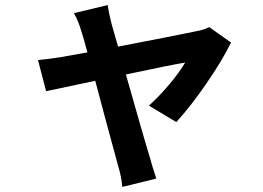

<svg xmlns="http://www.w3.org/2000/svg" viewBox="-20 -628 1040 758"><path d="M676 -146 568 -211Q608 -247 648.5 -295Q689 -343 711 -381Q691 -378 626 -365Q561 -352 477 -334Q506 -232 532.5 -139.5Q559 -47 572 -5Q576 10 583.5 35Q591 60 597 77L463 110Q459 67 445 22Q429 -35 396 -159Q376 -233 356 -309Q216 -280 162 -268L130 -391Q175 -395 223 -403Q241 -406 296 -416Q310 -418 325 -421Q313 -467 304 -496Q302 -501 301 -505Q290 -544 272 -576L405 -608Q409 -580 417 -548Q419 -540 421 -532L446 -444Q546 -463 634.5 -480.5Q723 -498 756 -505Q784 -510 806 -521L892 -460Q858 -390 795 -298.5Q732 -207 676 -146Z"/></svg>

Font: Source Han Sans CN Bold
Style: Bold
Weight: 700
Designer: Ryoko NISHIZUKA 西塚涼子 (kana & ideographs); Paul D. Hunt (Latin, Greek & Cyrillic); Wenlong ZHANG 张文龙 (bopomofo); Sandoll 
Foundry: Adobe Systems Incorporated
Version: Version 1.00;May 30, 2023;FontCreator 11.5.0.2422 32-bit